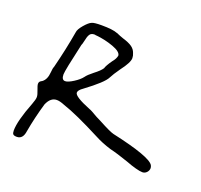

<svg xmlns="http://www.w3.org/2000/svg" viewBox="-87 -642 670 640"><g transform="rotate(20 248.0 -322.0)"><path d="M49.8 -246.1Q49.8 -253.9 43.9 -268.6Q38.1 -283.2 38.1 -289.1Q38.1 -293.9 40.5 -296.9Q43 -299.8 48.8 -302.7Q63.5 -313.5 65.4 -339.8Q66.4 -354.5 69.3 -360.4Q86.9 -429.7 97.7 -493.2Q98.6 -503.9 112.8 -520.5Q127 -537.1 136.7 -541Q144.5 -544.9 170.9 -544.9Q210.9 -544.9 227.5 -538.1H228.5L230.5 -537.1Q241.2 -532.2 252.9 -528.3Q275.4 -521.5 286.1 -513.7Q296.9 -505.9 300.8 -494.1Q304.7 -485.4 304.7 -476.6Q304.7 -460.9 279.3 -427.7Q262.7 -404.3 255.9 -390.6Q246.1 -370.1 185.5 -325.2Q169.9 -314.5 169.9 -305.7Q169.9 -292 228.5 -268.6Q233.4 -267.6 259.8 -252L277.3 -243.2Q319.3 -220.7 332 -217.8Q469.7 -187.5 484.4 -163.1Q487.3 -157.2 487.3 -153.3Q487.3 -144.5 481 -137.7Q474.6 -130.9 465.8 -130.9Q457 -130.9 440.9 -135.3Q424.8 -139.6 407.2 -146.5Q365.2 -161.1 339.8 -167Q307.6 -176.8 282.2 -190.4Q191.4 -237.3 143.6 -252.9Q127 -259.8 116.2 -259.8Q93.8 -259.8 82 -231.4Q66.4 -177.7 57.6 -127.9Q53.7 -98.6 32.2 -98.6Q22.5 -98.6 19 -102.1Q15.6 -105.5 15.6 -115.2Q15.6 -149.4 43 -219.7Q49.8 -237.3 49.8 -246.1ZM120.1 -328.1Q129.9 -328.1 148.4 -339.8Q167 -351.6 175.8 -363.3Q182.6 -373 200.2 -386.7Q220.7 -402.3 227.5 -413.1Q230.5 -423.8 245.1 -444.3Q255.9 -457 257.8 -468.8Q256.8 -482.4 227.1 -493.2Q197.3 -503.9 167 -506.8H164.1Q162.1 -507.8 159.2 -507.8Q147.5 -507.8 142.6 -500Q137.7 -492.2 134.8 -476.6Q131.8 -462.9 129.9 -460Q107.4 -361.3 107.4 -347.7Q107.4 -328.1 120.1 -328.1Z"/></g></svg>

Font: 辰宇落雁體 Thin
Style: Regular
Weight: 100
Designer: Written by Liu, Wei-Chen; Created by Wang, Li-Yu.
Foundry: New Value
Version: Version 1.000